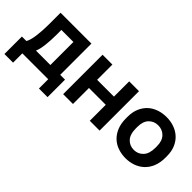

<svg xmlns="http://www.w3.org/2000/svg" viewBox="5 -1121 1826 1826"><g transform="rotate(45 917.5 -208.5)"><path d="M20 -110H80Q90 -125 98 -153.5Q106 -182 110.5 -217.5Q115 -253 117.5 -292.5Q120 -332 120 -370V-530H535V-110H600V125H484V0H136V125H20ZM403 -110V-420H241V-350Q241 -315 239 -281Q237 -247 233.5 -215.5Q230 -184 224 -157Q218 -130 209 -110Z M685 -530H817V-325H1043V-530H1175V0H1043V-215H817V0H685Z M1535 12Q1481 12 1432.5 -4.5Q1384 -21 1348 -55Q1312 -89 1291 -140Q1270 -191 1270 -260V-280Q1270 -345 1291 -394Q1312 -443 1348 -476Q1384 -509 1432.5 -525.5Q1481 -542 1535 -542Q1589 -542 1637 -525.5Q1685 -509 1721.5 -476Q1758 -443 1779 -394Q1800 -345 1800 -280V-260Q1800 -192 1779 -141Q1758 -90 1721.5 -56Q1685 -22 1637 -5Q1589 12 1535 12ZM1535 -100Q1591 -100 1628.5 -140Q1666 -180 1666 -260V-280Q1666 -353 1628.5 -391.5Q1591 -430 1535 -430Q1478 -430 1441 -391.5Q1404 -353 1404 -280V-260Q1404 -179 1441 -139.5Q1478 -100 1535 -100Z"/></g></svg>

Font: Golos Text DemiBold
Style: Regular
Weight: 600
Designer: A.Korolkova, Vitaly Kuzmin
Foundry: ParaType Ltd
Version: Version 2.002